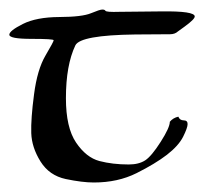

<svg xmlns="http://www.w3.org/2000/svg" viewBox="-29 -381 432 406"><path d="M110.4 -173.3Q110.4 -111.3 131.8 -79.6Q153.3 -47.9 181.2 -40.5Q209 -33.2 243.2 -33.2Q264.6 -33.2 278.1 -42Q291.5 -50.8 310.8 -81.1Q330.1 -111.3 330.1 -123.5Q336.9 -131.8 348.1 -134.3Q351.1 -126.5 359.4 -126.5Q367.7 -126.5 367.7 -118.7Q367.7 -110.8 358.2 -91.8Q348.6 -72.8 324 -53.7Q299.3 -34.7 259.8 -14.9Q220.2 4.9 169.4 4.9Q145 4.9 110.1 -2.4Q75.2 -9.8 56.6 -39.6Q38.1 -69.3 37.1 -99.6Q36.1 -129.4 43 -181.6Q49.8 -233.9 67.1 -263.4Q84.5 -293 84.5 -295.9Q84.5 -298.8 37.6 -298.8Q-9.3 -298.8 -9.3 -307.6Q-9.3 -315.9 19.3 -330.3Q47.9 -344.7 96.2 -345Q144.5 -345.2 163.3 -353Q182.1 -360.8 187.3 -360.8Q192.4 -360.8 193.8 -358.4Q195.3 -355 223.6 -356L311.5 -356.9Q382.8 -357.9 382.8 -346.2Q382.8 -340.3 361.3 -324.7L347.2 -314.5Q340.8 -308.6 330.6 -308.6L256.8 -308.1Q141.1 -306.6 130.4 -285.2Q110.4 -243.2 110.4 -173.3Z"/></svg>

Font: Eadui
Style: Medium
Weight: 500
Designer: Peter S. Baker
Version: Version 1.1